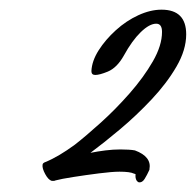

<svg xmlns="http://www.w3.org/2000/svg" viewBox="-20 -556 405 397"><path d="M267 -179Q260 -182 260 -193Q262 -196 257 -197Q249 -201 227 -201Q212 -201 184.5 -197.5Q157 -194 131.5 -190Q106 -186 95 -183L92 -182H87Q80 -184 73.5 -196Q67 -208 68 -215Q68 -219 74 -221Q101 -232 135 -257Q158 -275 188.5 -302.5Q219 -330 248 -363Q277 -396 296 -429Q315 -462 315 -490Q315 -507 303 -507Q289 -507 271 -489.5Q253 -472 236 -441Q222 -416 203 -408Q186 -401 177 -401Q169 -401 169 -409Q170 -430 184 -452Q198 -474 219.5 -493.5Q241 -513 266 -524.5Q291 -536 314 -536Q365 -536 365 -485Q365 -453 345 -418.5Q325 -384 293.5 -350.5Q262 -317 228 -288.5Q194 -260 167 -240Q182 -243 198 -245Q214 -247 229 -247Q238 -247 246 -246.5Q254 -246 259 -245Q294 -232 289 -206V-205Q284 -194 279 -186Q274 -178 267 -179Z"/></svg>

Font: Birthstone Bounce Medium
Style: Regular
Weight: 500
Designer: Robert E. Leuschke
Foundry: Rob Leuschke
Version: Version 1.010; ttfautohint (v1.8.3)